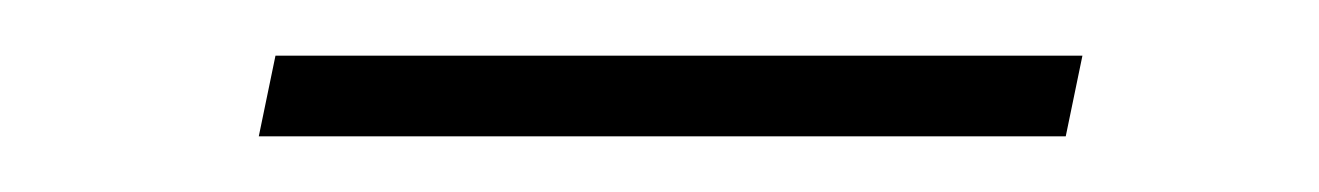

<svg xmlns="http://www.w3.org/2000/svg" viewBox="-20 -303 474 69"><path d="M369 -283 363 -254H73L79 -283Z"/></svg>

Font: Elaine Sans ExtraLight
Style: Italic
Weight: 275
Italic angle: -13°
Designer: Wei Huang
Foundry: Wei Huang
Version: Version 2.001;December 24, 2019;FontCreator 12.0.0.2547 64-b